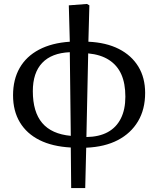

<svg xmlns="http://www.w3.org/2000/svg" viewBox="-20 -732 800 971"><path d="M340 219 338 14Q245 9 180 -23.5Q115 -56 80.5 -113.5Q46 -171 46 -250Q46 -330 79.5 -388.5Q113 -447 177.5 -481Q242 -515 333 -521L328 -705L420 -712L432 -705L427 -521Q517 -517 581 -484.5Q645 -452 679.5 -395.5Q714 -339 714 -262Q714 -179 678 -118.5Q642 -58 576 -23.5Q510 11 416 15L411 219ZM338 -45 333 -468Q241 -464 193.5 -414Q146 -364 146 -271Q146 -166 193.5 -110Q241 -54 338 -45ZM417 -39Q481 -40 524.5 -63.5Q568 -87 591 -132.5Q614 -178 614 -243Q614 -310 593.5 -356Q573 -402 531 -429Q489 -456 426 -462Z"/></svg>

Font: Literata 18pt
Style: Regular
Weight: 400
Designer: Latin by Veronika Burian and Jose Scaglione. Greek by Irene Vlachou. Cyrillic by Vera Evstafieva.
Foundry: TypeTogether
Version: Version 3.103;gftools[0.9.29]